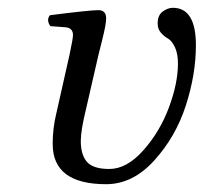

<svg xmlns="http://www.w3.org/2000/svg" viewBox="-20 -462 522 492"><path d="M124 -170 158 -321Q167 -363 167 -372Q167 -390 149 -392L109 -395Q98 -411 108 -423Q210 -436 232 -436Q252 -436 252 -415Q252 -407 249.5 -393.5Q247 -380 241 -356Q235 -332 232 -320L201 -185Q187 -128 187 -101Q187 -65 203 -47Q219 -29 260 -29Q305 -29 347.5 -77Q390 -125 413 -187Q436 -249 436 -299Q436 -325 428 -341.5Q420 -358 410 -363.5Q400 -369 392 -378.5Q384 -388 384 -402Q384 -423 397 -432.5Q410 -442 423 -442Q482 -442 482 -346Q482 -271 456 -191Q430 -111 375 -50.5Q320 10 252 10Q115 10 115 -93Q115 -133 124 -170Z"/></svg>

Font: Linux Libertine O
Style: Italic
Weight: 400
Italic angle: -12°
Designer: Philipp H. Poll
Foundry: Philipp H. Poll
Version: Version 5.1.6